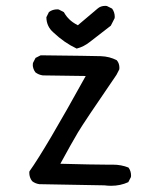

<svg xmlns="http://www.w3.org/2000/svg" viewBox="-20 -629 540 643"><path d="M357.4 -77.6H335.4Q293.5 -77.6 182.1 -80.6Q220.7 -151.4 241.2 -185.8Q261.7 -220.2 370.1 -378.4L379.4 -396.5Q379.9 -398.9 379.9 -401.4Q379.9 -417 371.1 -427.2Q347.2 -439.9 317.4 -440.9Q286.1 -441.9 116.2 -443.8L99.1 -435.1L90.3 -418Q89.8 -415 89.8 -410.6Q89.8 -406.2 91.8 -399.7Q93.8 -393.1 98.6 -386.7Q109.4 -378.4 123.5 -376.5L267.1 -374.5Q131.3 -128.9 78.6 -55.2Q78.1 -52.7 78.1 -50.8Q78.1 -34.7 87.4 -22.5Q97.7 -14.2 111.8 -12.2L329.6 -8.3Q341.3 -6.8 352.1 -6.8Q383.3 -6.8 409.7 -19L418.5 -36.1Q418.9 -38.6 418.9 -41Q418.9 -56.6 410.2 -67.9Q386.2 -77.6 357.4 -77.6ZM364.3 -572.3Q364.3 -587.9 355.5 -600.1L337.9 -608.9Q335.4 -609.4 333 -609.4Q316.9 -609.4 306.6 -600.1L240.7 -544.4Q230.5 -549.8 223.6 -554.7Q216.8 -559.6 212.2 -564.2Q207.5 -568.8 204.6 -572.3Q198.7 -579.6 193.8 -588.4L176.8 -597.2Q174.3 -597.7 171.9 -597.7Q156.2 -597.7 144 -588.9L135.3 -571.3Q135.7 -540 159.2 -520Q159.2 -520 159.2 -520Q195.3 -485.8 236.8 -466.3Q260.3 -472.2 281.2 -488.8L351.1 -543L363.8 -567.9Q364.3 -570.3 364.3 -572.3Z"/></svg>

Font: Bakudai
Style: Light
Weight: 300
Version: Version 1.48